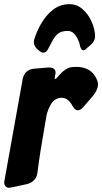

<svg xmlns="http://www.w3.org/2000/svg" viewBox="-53 -901 489 919"><path d="M154 -649Q145 -649 135 -658Q125 -667 123 -668Q109 -682 109 -701L110 -710L111 -713Q123 -752 145.5 -790.5Q168 -829 201.5 -855Q235 -881 280 -881Q316 -881 343.5 -856Q371 -831 386.5 -795Q402 -759 402 -726Q402 -702 373 -679L362 -670Q362 -669 359 -666Q350 -660 346 -660Q336 -660 330 -681L327 -695Q307 -753 272 -753Q240 -753 224 -739.5Q208 -726 195 -700L177 -666Q168 -649 154 -649ZM-9 -2Q-19 -2 -26 -9Q-33 -16 -33 -29Q-33 -32 56 -525Q66 -567 108 -572L181 -578Q213 -578 213 -553L212 -544L210 -537L209 -527Q209 -524 209.5 -523.5Q210 -523 211 -523Q216 -523 226 -536Q262 -579 295 -580L311 -581Q387 -581 412 -517Q416 -509 416 -498Q416 -471 392 -442L347 -390Q333 -373 319 -373Q306 -373 294 -394Q274 -432 244 -433Q210 -433 192.5 -404.5Q175 -376 169 -345Q136 -158 126 -73Q120 -32 77 -20Q-5 -2 -9 -2Z"/></svg>

Font: Bangerz
Style: Bold
Weight: 700
Designer: vernon adams
Foundry: Vernon Adams
Version: Version 2.10;February 7, 2025;FontCreator 13.0.0.2683 64-bit